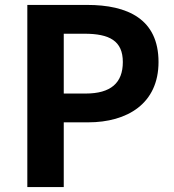

<svg xmlns="http://www.w3.org/2000/svg" viewBox="-20 -760 707 780"><path d="M91 0H239V-263H338C497 -263 624 -339 624 -508C624 -683 498 -740 334 -740H91ZM239 -380V-623H323C425 -623 479 -594 479 -508C479 -423 430 -380 328 -380Z"/></svg>

Font: Noto Sans CJK KR Bold
Style: Regular
Weight: 700
Designer: Ryoko NISHIZUKA (kana & ideographs); Paul D. Hunt (Latin, Greek & Cyrillic); Wenlong ZHANG (bopomofo); Sandoll Communica
Foundry: Adobe Systems Incorporated
Version: Version 1.004;PS 1.004;hotconv 1.0.82;makeotf.lib2.5.63406